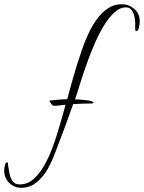

<svg xmlns="http://www.w3.org/2000/svg" viewBox="-177 -669 683 911"><path d="M-76 222Q-110 222 -133.5 198.5Q-157 175 -157 141Q-157 130 -154 115.5Q-151 101 -142 101Q-140 101 -139.5 106Q-139 111 -139 113Q-136 129 -132.5 151Q-129 173 -118 189.5Q-107 206 -83 206Q-47 206 -18.5 181Q10 156 31.5 118.5Q53 81 68 41.5Q83 2 92 -26Q103 -62 113.5 -98.5Q124 -135 134 -172Q121 -171 107 -169Q93 -167 79 -167Q73 -167 66 -176.5Q59 -186 57 -190L59 -192Q79 -194 100 -196Q121 -198 142 -198Q153 -241 165 -283Q177 -325 190 -367Q199 -395 211.5 -432Q224 -469 241.5 -507Q259 -545 282 -577Q305 -609 334.5 -629Q364 -649 400 -649Q434 -649 460 -627Q486 -605 486 -569Q486 -556 482.5 -538.5Q479 -521 468 -521Q467 -521 466 -524Q465 -527 465 -527Q464 -538 464.5 -549Q465 -560 464 -571Q463 -583 459 -597.5Q455 -612 446 -623Q437 -634 421 -634Q391 -634 363.5 -608Q336 -582 311.5 -540Q287 -498 266 -447.5Q245 -397 228 -348Q211 -299 199 -259Q187 -219 179 -198Q193 -197 219.5 -195Q246 -193 259 -188Q260 -187 263 -186Q266 -185 266 -183Q267 -181 264.5 -179.5Q262 -178 260 -178Q215 -178 170 -175Q154 -129 137 -82.5Q120 -36 102 10Q90 42 77.5 74Q65 106 48 135Q29 169 -2.5 195.5Q-34 222 -76 222Z"/></svg>

Font: Moon Dance
Style: Regular
Weight: 400
Designer: Robert E. Leuschke
Foundry: Robert E. Leuschke
Version: Version 1.010; ttfautohint (v1.8.3)